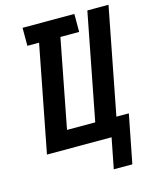

<svg xmlns="http://www.w3.org/2000/svg" viewBox="-123 -753 805 999"><g transform="rotate(-15 279.5 -253.0)"><path d="M364 164 396 0H48L159 -573H96V-670H375V-573H274L182 -97H334L445 -670H559L448 -97H515L464 164Z"/></g></svg>

Font: Lode
Style: Bold Italic
Weight: 700
Italic angle: -11°
Monospace: yes
Designer: Belleve Invis
Foundry: Belleve Invis
Version: Version 29.2.0; ttfautohint (v1.8.3)